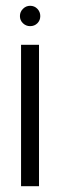

<svg xmlns="http://www.w3.org/2000/svg" viewBox="-20 -643 208 663"><path d="M119.1 -587.4Q119.1 -572.8 109.1 -562.7Q99.1 -552.7 84 -552.7Q69.8 -552.7 59.3 -562.7Q48.8 -572.8 48.8 -587.4Q48.8 -602.1 59.3 -612.5Q69.8 -623 84 -623Q99.1 -623 109.1 -612.5Q119.1 -602.1 119.1 -587.4ZM114.7 0H52.7V-488.3H114.7Z"/></svg>

Font: SengBuhan
Style: Regular
Weight: 400
Designer: John M. Durdin
Foundry: Lao Script for Windows
Version: Version 1.400